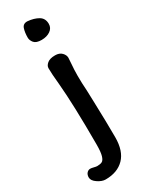

<svg xmlns="http://www.w3.org/2000/svg" viewBox="-244 -680 711 922"><g transform="rotate(-30 112.0 -219.0)"><path d="M180 -580Q180 -557 160.5 -543.5Q141 -530 112 -530Q82 -530 70.5 -544Q59 -558 59 -573Q59 -602 66 -622.5Q73 -643 97 -642Q132 -639 156 -625Q180 -611 180 -580ZM180 -392Q180 -383 178 -361Q175 -328 175 -295Q175 -253 178 -212Q180 -170 180 -151Q184 -27 184 51Q184 127 146.5 165.5Q109 204 43 204Q23 204 0 188.5Q-23 173 -23 155Q-23 140 -15 131Q-7 122 4 122Q11 122 22.5 125Q34 128 40 128Q57 128 67 123Q77 118 83 98Q89 78 89 36Q89 -185 78 -305Q72 -365 72 -396Q72 -410 86.5 -422Q101 -434 130 -434Q154 -434 167 -420.5Q180 -407 180 -392Z"/></g></svg>

Font: Itim
Style: Regular
Weight: 400
Designer: Suppakit Chalermlarp
Version: Version 1.002g